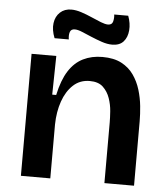

<svg xmlns="http://www.w3.org/2000/svg" viewBox="-52 -773 717 820"><g transform="rotate(5 306.5 -363.0)"><path d="M68 0V-315V-523H174L171 -357H188Q202 -422 227 -461Q252 -500 288.5 -518Q325 -536 371 -536Q420 -536 452.5 -519Q485 -502 505 -473.5Q525 -445 535.5 -410.5Q546 -376 549.5 -341Q553 -306 553 -276V0H426V-260Q426 -280 424 -308Q422 -336 412.5 -363.5Q403 -391 383 -410Q363 -429 326 -429Q284 -429 255 -402Q226 -375 210.5 -330.5Q195 -286 194 -231V0ZM407 -592Q386 -592 362.5 -600Q339 -608 316.5 -617.5Q294 -627 275 -635Q256 -643 243 -643Q227 -643 222.5 -630Q218 -617 221 -598H160Q146 -633 150 -662Q154 -691 173 -708.5Q192 -726 221 -726Q241 -726 264 -718.5Q287 -711 309.5 -701Q332 -691 351 -683.5Q370 -676 382 -676Q399 -676 403 -690.5Q407 -705 405 -721H465Q477 -689 474.5 -659Q472 -629 455.5 -610.5Q439 -592 407 -592Z"/></g></svg>

Font: Bricolage Grotesque SemiBold
Style: Regular
Weight: 600
Designer: Mathieu Triay
Foundry: Atelier Triay
Version: Version 1.000;gftools[0.9.30]